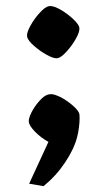

<svg xmlns="http://www.w3.org/2000/svg" viewBox="-20 -474 318 650"><path d="M86.4 -93.3Q98.1 -115.7 114.7 -133.8Q131.3 -151.9 144.5 -154.3Q149.4 -155.3 152.3 -155.3Q159.2 -155.3 166.5 -152.8Q173.8 -150.4 185.5 -145Q207.5 -133.3 227.3 -116Q247.1 -98.6 249 -86.9Q249.5 -83 249.5 -74.2Q249.5 -59.1 247.1 -41Q244.6 -22.9 241.2 -10.3Q231 30.3 200.4 75.9Q169.9 121.6 127.4 156.2L78.6 147.9L144 6.3Q117.7 -8.3 98.4 -28.3Q79.1 -48.3 77.6 -61Q75.7 -70.8 86.4 -93.3ZM71.8 -349.6Q69.3 -361.8 82.5 -386Q95.7 -410.2 114.5 -430.7Q133.3 -451.2 145.5 -453.1Q147 -453.6 149.9 -453.6Q164.1 -453.6 186.8 -440.2Q209.5 -426.8 228 -409.2Q246.6 -391.6 248.5 -380.9Q251 -368.2 237.5 -344Q224.1 -319.8 205.3 -299.3Q186.5 -278.8 174.8 -276.9Q162.6 -274.9 138.7 -288.1Q114.7 -301.3 94.5 -319.3Q74.2 -337.4 71.8 -349.6Z"/></svg>

Font: Vesper Libre
Style: Bold
Weight: 700
Designer: Robert Keller & Kimya Gandhi
Foundry: Mota Italic
Version: Version 1.058